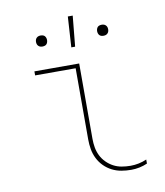

<svg xmlns="http://www.w3.org/2000/svg" viewBox="-84 -814 768 891"><g transform="rotate(-10 300.0 -368.0)"><path d="M463 8Q439 8 416 4Q393 0 372.5 -10.5Q352 -21 335.5 -37.5Q319 -54 308.5 -75Q298 -96 294 -119Q290 -142 290 -165V-501H99V-520H310V-165Q310 -144 313.5 -124Q317 -104 326 -85.5Q335 -67 350 -52Q365 -37 383 -27.5Q401 -18 421.5 -14.5Q442 -11 463 -11Q482 -11 501.5 -15Q521 -19 539 -27V-8Q521 0 501.5 4Q482 8 463 8ZM444 -627Q439 -627 433.5 -628.5Q428 -630 424.5 -634Q421 -638 419.5 -643Q418 -648 418 -653Q418 -658 419.5 -663Q421 -668 424.5 -672Q428 -676 433.5 -677.5Q439 -679 444 -679Q449 -679 454 -677.5Q459 -676 463 -672Q467 -668 468.5 -663Q470 -658 470 -653Q470 -648 468.5 -643Q467 -638 463 -634Q459 -630 454 -628.5Q449 -627 444 -627ZM156 -627Q151 -627 146 -628.5Q141 -630 137 -634Q133 -638 131.5 -643Q130 -648 130 -653Q130 -658 131.5 -663Q133 -668 137 -672Q141 -676 146 -677.5Q151 -679 156 -679Q161 -679 166.5 -677.5Q172 -676 175.5 -672Q179 -668 180.5 -663Q182 -658 182 -653Q182 -648 180.5 -643Q179 -638 175.5 -634Q172 -630 166.5 -628.5Q161 -627 156 -627ZM287 -600 296 -744H319L305 -600Z"/></g></svg>

Font: Iosevka Thin Extended
Style: Regular
Weight: 100
Width: 7
Monospace: yes
Designer: Belleve Invis
Foundry: Belleve Invis
Version: Version 32.5.0; ttfautohint (v1.8.4)